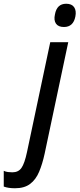

<svg xmlns="http://www.w3.org/2000/svg" viewBox="-148 -764 424 1024"><path d="M193 -620Q163 -620 150.5 -638Q138 -656 145 -687Q155 -744 205 -744Q235 -744 247.5 -725.5Q260 -707 254 -676Q243 -620 193 -620ZM-68 240Q-104 240 -128 231V147Q-118 152 -105.5 153.5Q-93 155 -82 155Q-50 155 -33.5 131.5Q-17 108 -4 47L120 -539H216L90 56Q78 111 60.5 152.5Q43 194 12.5 217Q-18 240 -68 240Z"/></svg>

Font: Noto Sans Condensed Medium
Style: Italic
Weight: 500
Width: 3
Italic angle: -12°
Designer: Monotype Design Team
Foundry: Monotype Imaging Inc.
Version: Version 2.013; ttfautohint (v1.8.4.7-5d5b)